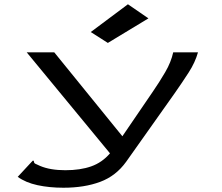

<svg xmlns="http://www.w3.org/2000/svg" viewBox="-20 -705 1040 899"><path d="M277 174Q211 174 155.5 162Q100 150 63 123L127 54L135 46L139 51Q139 59 146 62Q153 65 168 72Q215 92 286 92Q356 92 407 74Q458 56 495 13L105 -460H234L553 -67L695 -275Q726 -320 753.5 -367Q781 -414 791 -460H907Q894 -413 863 -365Q832 -317 799 -270L571 52Q523 119 449 146.5Q375 174 277 174ZM485 -504 405 -555 579 -685 675 -619Z"/></svg>

Font: Inconsolata UltraExpanded Medium
Style: Regular
Weight: 500
Width: 9
Monospace: yes
Designer: Raph Levien, Cyreal, Brenton Simpson
Foundry: Raph Levien, Cyreal, Google
Version: Version 3.001; ttfautohint (v1.8.2.53-6de2)